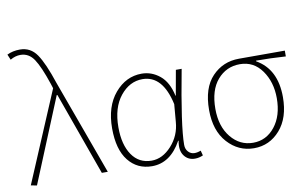

<svg xmlns="http://www.w3.org/2000/svg" viewBox="-82 -968 1824 1142"><g transform="rotate(-10 830.0 -397.0)"><path d="M56 7 20 0 251 -546 242 -574Q206 -682 175 -728.5Q144 -775 93 -775Q62 -775 32 -757L18 -790Q52 -807 96 -807Q160 -807 197.5 -752.5Q235 -698 276 -574L485 0H449L269 -502H265Z M751 13Q662 13 608.5 -54.5Q555 -122 555 -249Q555 -382 622 -461Q689 -540 784 -540Q844 -540 893 -500Q942 -460 960 -376H962L989 -527H1024Q960 -192 960 -79Q960 -53 975.5 -36.5Q991 -20 1013 -20Q1031 -20 1051 -28L1059 2Q1035 13 1010 13Q968 13 944.5 -19.5Q921 -52 932 -109H929Q862 13 751 13ZM754 -20Q820 -20 874.5 -80Q929 -140 935 -222L944 -328Q905 -507 783 -507Q705 -507 649 -437.5Q593 -368 593 -249Q593 -144 635.5 -82Q678 -20 754 -20Z M1142 -257Q1142 -390 1207.5 -458.5Q1273 -527 1370 -527H1647V-492Q1555 -498 1468 -498V-494Q1588 -426 1588 -257Q1588 -132 1524.5 -59.5Q1461 13 1367 13Q1273 13 1207.5 -59.5Q1142 -132 1142 -257ZM1551 -257Q1551 -355 1501.5 -424.5Q1452 -494 1369 -494Q1287 -494 1233.5 -432Q1180 -370 1180 -257Q1180 -151 1233.5 -85.5Q1287 -20 1367 -20Q1447 -20 1499 -85.5Q1551 -151 1551 -257Z"/></g></svg>

Font: Noto Sans Korean Thin
Style: Regular
Weight: 250
Designer: Ryoko NISHIZUKA  (kana & ideographs); Paul D. Hunt (Latin, Greek & Cyrillic); Wenlong ZHANG  (bopomofo); Sandoll Communi
Foundry: Adobe Systems Incorporated
Version: Version 1.0001;PS 1;hotconv 1.0.78;makeotf.lib2.5.61930